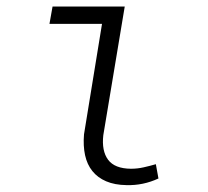

<svg xmlns="http://www.w3.org/2000/svg" viewBox="-20 -548 627 578"><path d="M138.2 -528.3H355.5L291 -141.1Q285.6 -93.8 305.4 -67.1Q325.2 -40.5 374 -40Q393.6 -40 412.1 -44.2Q430.7 -48.3 449.2 -53.7L457 -10.7Q411.1 10.7 360.8 9.3Q325.2 8.8 299.6 -2.2Q273.9 -13.2 258.1 -33Q242.2 -52.7 236.1 -80.8Q230 -108.9 232.9 -143.6L287.1 -476.1H128.9Z"/></svg>

Font: Roboto Mono Light
Style: Italic
Weight: 300
Designer: Google
Version: Version 2.000985; 2015; ttfautohint (v1.3)